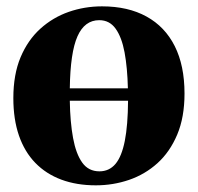

<svg xmlns="http://www.w3.org/2000/svg" viewBox="-20 -558 608 590"><path d="M274.5 11.5Q215.5 11.5 168.5 -6Q121.5 -23.5 88.5 -57.5Q55.5 -91.5 38.2 -141.5Q21 -191.5 21 -256.5Q21 -329 43.2 -382Q65.5 -435 104 -469.8Q142.5 -504.5 191.2 -521.5Q240 -538.5 293.5 -538.5Q373.5 -538.5 430.2 -507.2Q487 -476 517 -416.2Q547 -356.5 547 -270.5Q547 -197.5 524.5 -144.2Q502 -91 463.8 -56.5Q425.5 -22 376.5 -5.2Q327.5 11.5 274.5 11.5ZM285.5 -31.5Q315.5 -31.5 334.8 -54.2Q354 -77 363.5 -125Q373 -173 373.5 -248.5H194.5Q195.5 -183 204.5 -134Q213.5 -85 232.8 -58.2Q252 -31.5 285.5 -31.5ZM194.5 -286.5H373Q371.5 -350 362.8 -397Q354 -444 335.2 -470Q316.5 -496 285 -496Q240 -496 218 -446.2Q196 -396.5 194.5 -286.5Z"/></svg>

Font: Merriweather 96pt ExtraBold
Style: Regular
Weight: 800
Version: Version 2.100